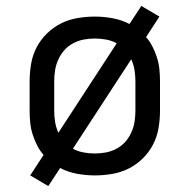

<svg xmlns="http://www.w3.org/2000/svg" viewBox="-20 -584 640 648"><path d="M143 44 82 8 127 -61Q114 -76 105 -94Q96 -112 90 -131Q84 -150 82 -170Q80 -190 80 -210V-310Q80 -339 85 -368.5Q90 -398 103.5 -424Q117 -450 138.5 -471Q160 -492 186 -505Q212 -518 241.5 -523Q271 -528 300 -528Q330 -528 360 -522.5Q390 -517 417 -503L457 -564L518 -528L473 -459Q486 -444 495 -426Q504 -408 510 -389Q516 -370 518 -350Q520 -330 520 -310V-210Q520 -181 515 -151.5Q510 -122 496.5 -96Q483 -70 461.5 -49Q440 -28 414 -15Q388 -2 358.5 3Q329 8 300 8Q270 8 240 2.5Q210 -3 183 -17ZM177 -136 374 -438Q357 -447 338 -450.5Q319 -454 300 -454Q281 -454 262.5 -450.5Q244 -447 227 -438Q210 -429 197.5 -415Q185 -401 177 -383.5Q169 -366 166 -347.5Q163 -329 163 -310V-210Q163 -191 166 -172.5Q169 -154 177 -136ZM300 -66Q319 -66 337.5 -69.5Q356 -73 373 -82Q390 -91 402.5 -105Q415 -119 423 -136.5Q431 -154 434 -172.5Q437 -191 437 -210V-310Q437 -329 434 -347.5Q431 -366 423 -384L226 -82Q243 -73 262 -69.5Q281 -66 300 -66Z"/></svg>

Font: Iosevka Extended
Style: Regular
Weight: 400
Width: 7
Monospace: yes
Designer: Belleve Invis
Foundry: Belleve Invis
Version: Version 32.5.0; ttfautohint (v1.8.4)